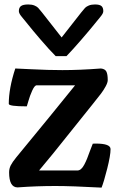

<svg xmlns="http://www.w3.org/2000/svg" viewBox="-20 -837 533 864"><path d="M279.3 -584.5H230.5Q202.1 -612.8 162.8 -658.7Q123.5 -704.6 107.4 -725.1Q101.6 -732.4 94 -741.7Q86.4 -751 82 -756.1Q77.6 -761.2 73.2 -767.3Q68.8 -773.4 66.9 -778.1Q64.9 -782.7 64.9 -787.1Q64.9 -802.7 74.5 -809.8Q84 -816.9 107.4 -816.9Q123.5 -816.9 134.8 -812.3Q146 -807.6 151.6 -801.8Q157.2 -795.9 168.9 -781.2L257.3 -668.5L345.7 -781.2Q357.4 -795.9 363 -801.8Q368.7 -807.6 379.9 -812.3Q391.1 -816.9 407.2 -816.9Q428.2 -816.9 436.5 -809.8Q444.8 -802.7 444.8 -787.1Q444.8 -782.7 442.9 -778.1Q440.9 -773.4 436.5 -767.3Q432.1 -761.2 427.7 -756.1Q423.3 -751 415.8 -741.7Q408.2 -732.4 402.3 -725.1Q387.2 -706.1 347.2 -659.7Q307.1 -613.3 279.3 -584.5ZM64.9 5.9Q64 6.3 59.1 6.3Q21 6.3 21 -61.5Q21 -78.1 28.3 -92.8Q35.6 -107.4 53.2 -128.9Q224.6 -336.9 317.9 -453.1H145Q135.7 -453.1 125 -429.4Q114.3 -405.8 107.7 -382.1Q101.1 -358.4 100.6 -358.4Q19.5 -358.4 19.5 -369.6Q19.5 -439.5 48.8 -528.8Q71.8 -527.8 116.5 -525.6Q161.1 -523.4 194.1 -522.5Q227.1 -521.5 260.7 -521.5Q338.9 -521.5 434.1 -528.8Q452.6 -526.9 458.7 -514.9Q464.8 -502.9 464.8 -476.6Q464.8 -465.3 455.3 -448Q445.8 -430.7 435.1 -416.5Q424.3 -402.3 397 -368.2L219.7 -147L155.8 -69.8H328.1Q336.9 -69.8 344.7 -76.4Q352.5 -83 359.6 -96.7Q366.7 -110.4 371.8 -123Q377 -135.7 384.5 -157Q392.1 -178.2 397.5 -190.4Q399.4 -190.4 404.1 -190.7Q408.7 -190.9 411.6 -190.9Q477.5 -190.9 477.5 -166Q477.5 -137.7 462.4 -77.9Q447.3 -18.1 437 7.3Q303.7 0 229 0Q145.5 0 64.9 5.9Z"/></svg>

Font: Coustard
Style: Regular
Weight: 400
Foundry: vernon adams
Version: Version 1.001